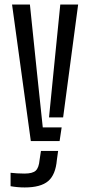

<svg xmlns="http://www.w3.org/2000/svg" viewBox="-20 -620 383 844"><path d="M115.5 0 33 -600H111.5L141.5 -310.5L168 -60H251L242 0ZM195.5 -104 216 -310.5 245 -600H323.5L257.5 -104ZM88.5 204Q57 204 26.5 198.5V139.5Q38.5 141 55.2 142Q72 143 87.5 143Q123.5 143 137.2 130Q151 117 154 83L160 43.5H235.5L230 83Q224.5 148 191.8 176Q159 204 88.5 204Z"/></svg>

Font: Big Shoulders Stencil Display Medium
Style: Regular
Weight: 500
Designer: Patric King
Foundry: XO Type Co
Version: Version 1.000